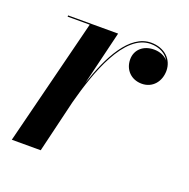

<svg xmlns="http://www.w3.org/2000/svg" viewBox="-92 -559 640 649"><g transform="rotate(20 227.5 -235.0)"><path d="M130 -455.5 15.5 0H119.5L165 -190C196 -307 252 -465 346.5 -465C378.5 -465 402.5 -451 414 -430C403 -443.5 384 -451 363.5 -451C324.5 -451 298.5 -426.5 298.5 -392.5C298.5 -355 325 -328 363 -328C402 -328 427 -359 427 -397.5C427 -438.5 395 -469.5 346.5 -469.5C269 -469.5 217 -368 183.5 -265.5L230.5 -460H50.5V-455.5Z"/></g></svg>

Font: Bodoni* 36pt Medium
Style: Italic
Weight: 500
Italic angle: -13°
Version: Version 2.3